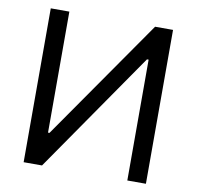

<svg xmlns="http://www.w3.org/2000/svg" viewBox="-81 -811 915 894"><g transform="rotate(10 377.0 -364.0)"><path d="M87.9 -727.5H175.8V-155.3H182.6L581.1 -727.5H666V0H578.1V-571.3H570.3L174.8 0H87.9Z"/></g></svg>

Font: GitLab Sans
Style: Regular
Weight: 400
Designer: Rasmus Andersson
Foundry: Modifications by GitLab B.V., manufactured by rsms
Version: Version 4.000;git-c8fb6b7